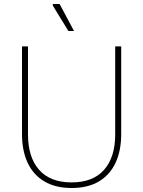

<svg xmlns="http://www.w3.org/2000/svg" viewBox="-20 -932 716 960"><path d="M338 8Q258 8 202.5 -24.5Q147 -57 118.5 -117.5Q90 -178 90 -262V-700H120V-260Q120 -146 175.5 -83Q231 -20 338 -20Q445 -20 500.5 -83Q556 -146 556 -260V-700H586V-262Q586 -178 557.5 -117.5Q529 -57 474 -24.5Q419 8 338 8ZM350 -777H322L244 -904V-912H278Z"/></svg>

Font: Fustat ExtraLight
Style: Regular
Weight: 250
Designer: Mohamed Gaber, Khaled Hosny, Laura Garcia Mut
Foundry: Kief Type Foundry, Alif Type Foundry, Hard Type Foundry
Version: Version 1.007